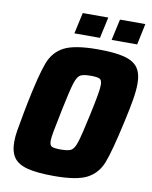

<svg xmlns="http://www.w3.org/2000/svg" viewBox="-95 -942 810 1021"><g transform="rotate(10 310.0 -432.0)"><path d="M28 -135Q28 -163 33.5 -196Q39 -229 52 -299Q54 -309 56.5 -321.5Q59 -334 62 -350Q94 -508 119 -573.5Q144 -639 201 -667.5Q258 -696 381 -696Q473 -696 524.5 -682.5Q576 -669 598 -638Q620 -607 620 -552Q620 -515 611.5 -464.5Q603 -414 586 -338Q550 -175 525.5 -112.5Q501 -50 445.5 -21Q390 8 268 8Q176 8 124 -5.5Q72 -19 50 -50Q28 -81 28 -135ZM400 -344Q416 -418 422.5 -455.5Q429 -493 429 -512Q429 -538 416.5 -544.5Q404 -551 368 -551Q327 -551 311 -541Q295 -531 283 -493Q271 -455 248 -344L241 -308Q231 -261 224.5 -226Q218 -191 218 -174Q218 -149 230.5 -143Q243 -137 279 -137Q320 -137 336 -147Q352 -157 364 -195Q376 -233 400 -344ZM243 -758 268 -872H406L381 -758ZM444 -758 469 -872H606L582 -758Z"/></g></svg>

Font: Saira Semi Condensed ExtraBold
Style: Italic
Weight: 800
Width: 4
Italic angle: -12°
Designer: Hector Gatti with collaboration of the Omnibus-Type team
Foundry: Omnibus-Type
Version: Version 1.001; ttfautohint (v1.8)